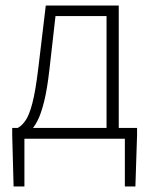

<svg xmlns="http://www.w3.org/2000/svg" viewBox="-20 -500 543 692"><path d="M68 0V172H29L24 -13V-39H474V-13L468 172H430V0ZM364 -14V-442H180L158 -248Q150 -178 139 -134Q128 -90 115.5 -65.5Q103 -41 90 -29.5Q77 -18 66 -12L44 -39Q58 -46 71.5 -65Q85 -84 96.5 -127.5Q108 -171 118 -254L145 -480H408V-14Z"/></svg>

Font: Source Sans 3 Light
Style: Regular
Weight: 300
Designer: Paul D. Hunt
Foundry: Adobe
Version: Version 3.052;hotconv 1.1.0;makeotfexe 2.6.0